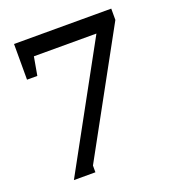

<svg xmlns="http://www.w3.org/2000/svg" viewBox="-126 -772 815 889"><g transform="rotate(-20 281.5 -327.5)"><path d="M192.9 -17.1V16.1H86.9L417 -585.9H108.9L92.8 -495.1H42V-670.9H521V-615.2Z"/></g></svg>

Font: Charis SIL APac
Style: Regular
Weight: 400
Foundry: SIL International
Version: Version 5.000